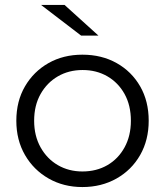

<svg xmlns="http://www.w3.org/2000/svg" viewBox="-20 -751 667 776"><path d="M313 5Q237 5 176.5 -29.5Q116 -64 81 -124.5Q46 -185 46 -263Q46 -342 81 -402Q116 -462 176 -496Q236 -530 313 -530Q391 -530 451.5 -496Q512 -462 546.5 -402Q581 -342 581 -263Q581 -185 546.5 -124.5Q512 -64 451 -29.5Q390 5 313 5ZM313 -58Q370 -58 414 -83.5Q458 -109 483.5 -155.5Q509 -202 509 -263Q509 -325 483.5 -371Q458 -417 414 -442.5Q370 -468 314 -468Q258 -468 214 -442.5Q170 -417 144 -371Q118 -325 118 -263Q118 -202 144 -155.5Q170 -109 214 -83.5Q258 -58 313 -58ZM308 -607 146 -731H241L378 -607Z"/></svg>

Font: MOST Montserrat
Style: Regular
Weight: 400
Designer: Julieta Ulanovsky
Foundry: Julieta Ulanovsky
Version: Version 8.000;March 11, 2024;FontCreator 15.0.0.2926 64-bit